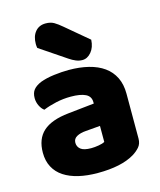

<svg xmlns="http://www.w3.org/2000/svg" viewBox="-114 -829 772 927"><g transform="rotate(-15 272.0 -365.5)"><path d="M260 -108Q277 -108 297.5 -111.5Q318 -115 328 -121V-201L256 -195Q228 -193 210 -183Q192 -173 192 -153Q192 -133 207.5 -120.5Q223 -108 260 -108ZM252 -501Q306 -501 350.5 -490Q395 -479 426.5 -456.5Q458 -434 475 -399.5Q492 -365 492 -318V-94Q492 -68 477.5 -51.5Q463 -35 443 -23Q378 16 260 16Q207 16 164.5 6Q122 -4 91.5 -24Q61 -44 44.5 -75Q28 -106 28 -147Q28 -216 69 -253Q110 -290 196 -299L327 -313V-320Q327 -349 301.5 -361.5Q276 -374 228 -374Q190 -374 154 -366Q118 -358 89 -346Q76 -355 67 -373.5Q58 -392 58 -412Q58 -438 70.5 -453.5Q83 -469 109 -480Q138 -491 177.5 -496Q217 -501 252 -501ZM133 -643Q131 -653 131 -663Q131 -701 150 -724Q169 -747 202 -747Q227 -747 244 -737Q261 -727 282 -709L395 -614Q393 -576 373.5 -553Q354 -530 329 -530Q313 -530 297 -536.5Q281 -543 265 -554Z"/></g></svg>

Font: Baloo
Style: Regular
Weight: 400
Designer: Sarang Kulkarni and Ek Type
Foundry: Ek Type
Version: Version 1.443;PS 1.000;hotconv 16.6.51;makeotf.lib2.5.65220;